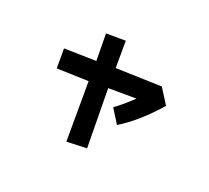

<svg xmlns="http://www.w3.org/2000/svg" viewBox="-136 -781 1234 1136"><g transform="rotate(30 481.0 -213.5)"><path d="M357 -243 156 -214 134 -338 337 -369 305 -539 428 -560 457 -390 748 -432 827 -345Q732 -189 632 -102L560 -182Q601 -223 654 -295L478 -265L548 106L422 133Z"/></g></svg>

Font: Gmarket Sans TTF Bold
Style: Regular
Weight: 700
Designer: Creative Director : Sungho Lee; Art Director : Kiwoong Choi; Project Manager : Sori Yang, Jongwook Yoon; Font Designer :
Foundry: Sandoll Inc.
Version: Version 1.000;hotconv 1.0.109;makeotfexe 2.5.65596